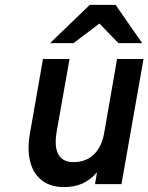

<svg xmlns="http://www.w3.org/2000/svg" viewBox="-20 -752 606 784"><path d="M241.5 12Q187.5 12 152.2 -14.5Q117 -41 103.8 -90Q90.5 -139 102 -206L155.5 -511H264L212 -218Q200.5 -154 218 -122Q235.5 -90 280.5 -90Q330 -90 362.5 -120.5Q395 -151 405 -207L458 -511H566L476 0H368L376 -48.5Q349.5 -17.5 316.8 -2.8Q284 12 241.5 12ZM184.5 -576 346.5 -732H452L560.5 -576H463.5L386 -656L280.5 -576Z"/></svg>

Font: Overpass SemiBold
Style: Italic
Weight: 600
Italic angle: -10°
Designer: Delve Withrington, Dave Bailey, Thomas Jockin
Foundry: Delve Fonts LLC
Version: Version 4.000